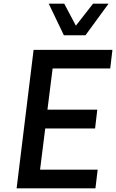

<svg xmlns="http://www.w3.org/2000/svg" viewBox="-20 -1020 629 1040"><path d="M443 -829H326L244 -1000H328L391 -881L484 -1000H568ZM577 -649H265L237 -426H507L495 -324H225L197 -101H509L497 0H70L162 -750H589Z"/></svg>

Font: Orkney Medium
Style: MediumItalic
Weight: 500
Designer: Samuel Oakes and Alfredo Marco Pradil
Foundry: Alfredo Marco Pradil
Version: 1.0; ttfautohint (v1.5)